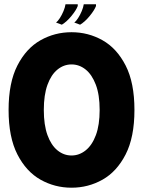

<svg xmlns="http://www.w3.org/2000/svg" viewBox="-20 -862 666 894"><path d="M20 -350Q20 -477 61 -557Q102 -637 168.5 -674.5Q235 -712 313 -712Q391 -712 457.5 -674.5Q524 -637 565 -557Q606 -477 606 -350Q606 -223 565 -143Q524 -63 457.5 -25.5Q391 12 313 12Q235 12 168.5 -25.5Q102 -63 61 -143Q20 -223 20 -350ZM184 -350Q184 -280 201 -233Q218 -186 247.5 -162Q277 -138 313 -138Q349 -138 379 -162Q409 -186 426.5 -233Q444 -280 444 -350Q444 -421 426 -468Q408 -515 378.5 -538.5Q349 -562 313 -562Q277 -562 247.5 -538Q218 -514 201 -467Q184 -420 184 -350ZM268 -747 241 -757Q249 -763 258.5 -777.5Q268 -792 275.5 -810Q283 -828 285 -842H342V-834Q335 -815 313 -788Q291 -761 268 -747ZM353 -747 326 -757Q334 -763 343.5 -777.5Q353 -792 360.5 -810Q368 -828 370 -842H427V-834Q420 -815 398 -788Q376 -761 353 -747Z"/></svg>

Font: Phudu
Style: Bold
Weight: 700
Version: Version 1.005;gftools[0.9.23]